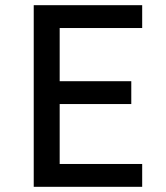

<svg xmlns="http://www.w3.org/2000/svg" viewBox="-20 -720 640 740"><path d="M110 0H528V-88H210V-319H486V-407H210V-612H528V-700H110Z"/></svg>

Font: CommitMono
Style: 500Regular
Weight: 500
Monospace: yes
Designer: Eigil Nikolajsen
Foundry: Eigil Nikolajsen
Version: Version 1.143